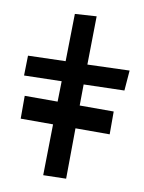

<svg xmlns="http://www.w3.org/2000/svg" viewBox="-83 -762 641 853"><g transform="rotate(10 237.0 -335.0)"><path d="M431.2 -196.8H276.9L274.9 30.8L171.9 33.2L175.8 -196.8H29.8V-299.8H178.2L180.2 -392.1L11.2 -388.2L13.2 -478L182.1 -482.9L186 -696.8L283.2 -703.1L279.8 -484.9L469.2 -491.2L461.9 -399.9L278.8 -395L277.8 -299.8H431.2Z"/></g></svg>

Font: McLaren
Style: Regular
Weight: 400
Designer: Astigmatic (AOETI)
Foundry: Astigmatic (AOETI)
Version: Version 1.000